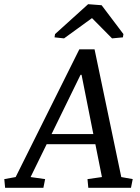

<svg xmlns="http://www.w3.org/2000/svg" viewBox="-81 -896 667 916"><path d="M497.6 -51.3 552.2 -41.5 543.9 0H340.3L336.4 -41.5L405.3 -51.3L374 -208H141.6L64.9 -51.3L134.3 -41.5L126 0H-56.6L-60.5 -41.5L-6.3 -51.3L297.4 -660.6H370.1ZM303.2 -539.1 165 -256.3H364.3L308.1 -539.1ZM505.4 -717.8 453.6 -712.9 357.9 -809.6 224.6 -712.9 179.2 -717.8 181.6 -733.4 339.4 -876 403.8 -871.1 507.8 -733.4Z"/></svg>

Font: Noticia Text
Style: Italic
Weight: 400
Italic angle: -8°
Designer: JM Sole
Foundry: JM Sole
Version: Version 1.003